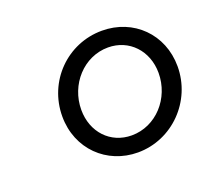

<svg xmlns="http://www.w3.org/2000/svg" viewBox="-77 -856 662 592"><g transform="rotate(-20 254.0 -559.5)"><path d="M284 -364C397 -364 489 -458 489 -572C489 -678 410 -755 307 -755C193 -755 102 -663 102 -548C102 -441 182 -364 284 -364ZM164 -547C164 -630 227 -700 307 -700C376 -700 427 -646 427 -573C427 -490 364 -420 284 -420C214 -420 164 -474 164 -547Z"/></g></svg>

Font: Mluvka Light
Style: Italic
Weight: 300
Italic angle: -8°
Designer: Modified by Jiří Krblich, Original typeface by Gumpita Rahayu
Foundry: Gumpita Rahayu & Jiří Krblich
Version: Version 2.000;Glyphs 3.1.1 (3134)